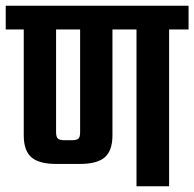

<svg xmlns="http://www.w3.org/2000/svg" viewBox="-40 -651 679 671"><path d="M437 -583H551V0H437ZM-20 -631H619V-548H-20ZM43 -575H156V-189Q156 -172 162.5 -166.5Q169 -161 185 -161H212Q228 -161 234 -166.5Q240 -172 240 -189V-575H353V-178Q353 -125 326.5 -101.5Q300 -78 238 -78H158Q96 -78 69.5 -101.5Q43 -125 43 -178Z"/></svg>

Font: Teko Light Medium
Style: Regular
Weight: 500
Version: Version 2.000;gftools[0.9.28.dev9+g7d2139d.d20230707]